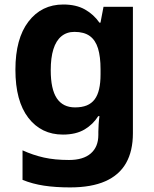

<svg xmlns="http://www.w3.org/2000/svg" viewBox="-20 -576 672 836"><path d="M255.5 -556.4Q311.5 -556.4 349.8 -534.8Q388 -513.3 413.1 -477.2H417.5L430.7 -546.4H558.7V4.1Q558.7 81.3 529 133.8Q499.4 186.2 438.7 213.1Q378.1 240 285.1 240Q221.6 240 171.6 232.4Q121.6 224.8 78.1 207.2V78.6Q123.4 99.2 170.7 109.9Q218.1 120.6 280.4 120.6Q342.6 120.6 375.4 92Q408.2 63.4 408.2 11.7V-2.6Q408.2 -15.2 409.5 -34.9Q410.8 -54.7 413.1 -70.4H407.8Q385.3 -34.3 347.8 -12.1Q310.3 10 254 10Q159.8 10 103.4 -63Q47.1 -136 47.1 -272.5Q47.1 -407.8 104 -482.1Q161 -556.4 255.5 -556.4ZM304.1 -437.2Q270.7 -437.2 247.4 -418.1Q224.1 -399 212.5 -361.8Q200.9 -324.7 200.9 -270.3Q200.9 -187.7 227.3 -148.1Q253.8 -108.4 306.7 -108.4Q336.7 -108.4 357.8 -117Q378.8 -125.7 392.1 -143.3Q405.3 -160.9 411.5 -188Q417.8 -215.1 417.8 -252.1V-274.3Q417.8 -329 406.8 -365.2Q395.7 -401.3 370.8 -419.3Q345.9 -437.2 304.1 -437.2Z"/></svg>

Font: Noto Sans Khmer
Style: Regular
Weight: 400
Designer: Danh Hong and the Monotype Design Team
Foundry: Monotype Imaging Inc.
Version: Version 2.003